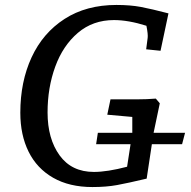

<svg xmlns="http://www.w3.org/2000/svg" viewBox="-20 -740 772 775"><path d="M62 -285Q62 -410 107.5 -508.5Q153 -607 240.5 -663.5Q328 -720 450 -720Q506 -720 548.5 -712Q591 -704 660 -686L628 -535L570 -541L576 -587Q578 -601 571 -636Q498 -659 440 -659Q355 -659 294.5 -607.5Q234 -556 203 -471Q172 -386 172 -286Q172 -180 220.5 -113Q269 -46 359 -46Q413 -46 493 -67L507 -158H368L375 -204H514V-268L413 -277L426 -339H534Q572 -339 609 -342L625 -323L600 -204H727L715 -158H593L572 -19Q496 -1 452.5 7Q409 15 353 15Q260 15 194.5 -22.5Q129 -60 95.5 -127.5Q62 -195 62 -285Z"/></svg>

Font: Andada Pro Medium
Style: Italic
Weight: 500
Italic angle: -7°
Designer: Carolina Giovagnoli
Foundry: Huerta Tipografica
Version: Version 3.005; ttfautohint (v1.8.4)